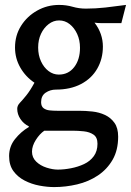

<svg xmlns="http://www.w3.org/2000/svg" viewBox="-20 -530 532 780"><path d="M220 -510Q249 -510 275 -502.5Q301 -495 329 -495Q368 -495 408.5 -499.5Q449 -504 492 -510L473 -436H392Q385 -436 378 -436.5Q371 -437 364 -438Q381 -416 389.5 -391.5Q398 -367 398 -341Q398 -291 375 -251Q352 -211 309 -188.5Q266 -166 207 -166Q184 -166 165.5 -153.5Q147 -141 147 -115Q147 -98 157 -90.5Q167 -83 182 -81.5Q197 -80 212 -80H300Q327 -80 355 -77Q383 -74 406.5 -63Q430 -52 445 -31Q460 -10 460 25Q460 80 437.5 119Q415 158 377.5 183Q340 208 293.5 219Q247 230 200 230Q172 230 140 224Q108 218 80 203.5Q52 189 34.5 165Q17 141 17 104Q17 65 41 35Q65 5 97 -14V-17Q76 -27 63 -46.5Q50 -66 50 -88Q50 -101 60.5 -112Q71 -123 86.5 -142Q102 -161 120 -194Q84 -218 62.5 -255.5Q41 -293 41 -337Q41 -386 65.5 -425Q90 -464 131 -487Q172 -510 220 -510ZM220 -447Q197 -447 177.5 -432Q158 -417 146.5 -392.5Q135 -368 135 -337Q135 -306 146.5 -281Q158 -256 177 -241.5Q196 -227 219 -227Q258 -227 281.5 -257.5Q305 -288 305 -336Q305 -367 293.5 -392Q282 -417 263 -432Q244 -447 220 -447ZM160 1Q141 14 125.5 38.5Q110 63 110 86Q110 110 127 126.5Q144 143 169 151Q194 159 215 159Q240 159 268.5 153.5Q297 148 321.5 136.5Q346 125 361 104.5Q376 84 376 54Q376 28 360 17Q344 6 320.5 3.5Q297 1 275 1Z"/></svg>

Font: Rosario Medium
Style: Regular
Weight: 500
Version: Version 1.201